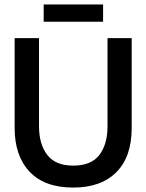

<svg xmlns="http://www.w3.org/2000/svg" viewBox="-20 -832 660 866"><path d="M310 14Q181 14 113.5 -57.5Q46 -129 46 -255V-660H156V-262Q156 -182 193 -133.5Q230 -85 310 -85Q392 -85 428.5 -133.5Q465 -182 465 -262V-660H574V-255Q574 -125 505 -55.5Q436 14 310 14ZM177 -734V-812H445V-734Z"/></svg>

Font: Bricolage Grotesque 96pt Medium
Style: Regular
Weight: 500
Designer: Mathieu Triay
Foundry: Atelier Triay
Version: Version 1.001; ttfautohint (v1.8.4.7-5d5b);gftools[0.9.33.de